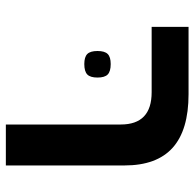

<svg xmlns="http://www.w3.org/2000/svg" viewBox="-24 -624 649 640"><g transform="rotate(90 300.0 -304.5)"><path d="M288 -486H70V-609H294.5Q414 -609 473 -556Q532 -503 532 -395.5V0H395.5V-383Q395.5 -486 288 -486ZM150.5 -305.5Q150.5 -329.5 160.5 -339.5Q170.5 -349.5 194 -349.5Q218.5 -349.5 228.8 -339.5Q239 -329.5 239 -305.5Q239 -281.5 228.8 -271.5Q218.5 -261.5 194 -261.5Q170.5 -261.5 160.5 -271.5Q150.5 -281.5 150.5 -305.5Z"/></g></svg>

Font: JuliaMono
Style: Bold
Weight: 700
Monospace: yes
Designer: cormullion
Foundry: corm
Version: Version 0.055; ttfautohint (v1.8.4)